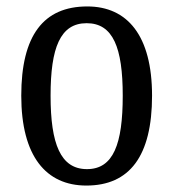

<svg xmlns="http://www.w3.org/2000/svg" viewBox="-20 -566 538 596"><path d="M248 10C382 10 452 -81 452 -269C452 -456 375 -546 251 -546C115 -546 46 -456 46 -269C46 -81 123 10 248 10ZM250 -41C168 -41 137 -119 137 -269C137 -418 167 -494 249 -494C331 -494 361 -418 361 -269C361 -119 332 -41 250 -41Z"/></svg>

Font: Noto Serif Lao Condensed
Style: Regular
Weight: 400
Width: 3
Designer: Monotype Design Team
Foundry: Monotype Imaging Inc.
Version: Version 2.003